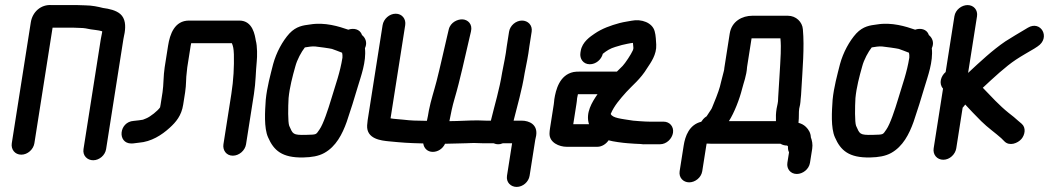

<svg xmlns="http://www.w3.org/2000/svg" viewBox="-20 -573 4130 756"><path d="M296.8 -463C310.5 -463 323.6 -460.3 337 -457.5C346.2 -455.6 367.4 -454.7 382.4 -449.8C382.4 -448.9 382.2 -447.2 382 -445C380.2 -437.6 378.4 -428.4 376.9 -419L308.8 14C304.7 40 323.8 58 346.9 58C371.2 58 394 38.3 397.8 14L465.9 -419C467.4 -428.9 469.6 -436.4 470.8 -444C475 -470.9 474.2 -499.8 453.7 -517.8C437.1 -532.3 409.7 -538.6 385.6 -541.6C367.1 -546.4 342.5 -551.8 314.6 -552C306.1 -552.6 294 -553 283.9 -553H184C140.6 -556.4 107.7 -525.7 101.3 -485L26.4 -9C22.6 15.1 38.6 36 63.8 36C89 36 111.6 15.1 115.4 -9L187 -464H270C279.4 -464 288 -463 296.8 -463Z M641.8 -393 628.4 -308C623.1 -274.4 624.4 -238.2 620 -210L612.3 -161C611.3 -154.4 610.6 -151 610.3 -150.3C601.3 -136.8 572.2 -113.5 556 -107L542.9 -101.7C537.2 -100.5 518.1 -98 515.4 -98C512.4 -98 509.2 -97.4 506.4 -97C448.1 -93.2 440.8 -8 497.3 -8C508.4 -8 513 -10 526.7 -11.1C575.7 -14.8 616.8 -41.2 648.2 -69.9C672.9 -92.4 694.5 -117.5 701.3 -161L709 -210C713.8 -240.3 711.9 -266.6 715.3 -288C716.3 -294.3 716.2 -300.1 717.4 -308L730.8 -393C731.3 -396.2 731.8 -399 732.8 -403H893C898.1 -390.1 899.9 -382.7 900.9 -359.3C902.1 -310.7 899.6 -258.4 890.9 -203L859.8 -5C856.2 18 870.7 40 896.7 40C921.5 40 944.9 19.8 948.8 -5L979.9 -203C987.2 -249.3 986.9 -292.5 990.9 -330.3C993 -350.5 993.4 -391.6 987.2 -413.3C983.7 -433 976.1 -492 922.4 -492H724.4C667.3 -492 648.9 -438.4 641.8 -393Z M1328.4 -346C1319 -287.2 1302.3 -243.1 1283.8 -181.5C1272.2 -142.9 1253 -84.2 1238 -63.1C1223.3 -42.4 1228.7 -43.2 1185.9 -42C1131.4 -40.5 1133.4 -45.5 1118.8 -77.6C1113.4 -92.3 1114.2 -152 1116.3 -187C1120.3 -228.5 1131.6 -271.7 1142.8 -311.2C1149.8 -338.3 1166.8 -369.1 1180.4 -386.3C1193.5 -388.7 1209.4 -390.9 1220.5 -390.1C1231 -389.3 1281 -382.2 1287.1 -380.4C1297.5 -377.4 1310.8 -371.1 1327 -365.4C1328.3 -359.3 1329 -354 1328.4 -346ZM1351.4 -456.1C1315 -468.6 1259.8 -486.4 1201.1 -476.7C1174 -473.2 1146.9 -470.1 1119.6 -441.3C1092.6 -411.6 1068.1 -366.9 1055.5 -320.6C1045 -278.8 1031.3 -230 1026.4 -180.1C1023.4 -135.7 1018.7 -69.5 1035.6 -32.1C1057.8 19.1 1090.3 48.8 1174.2 47C1206.9 46.3 1234.2 41.9 1256.8 29.4C1303 3.9 1327.8 -44.7 1345.2 -93.3C1360.1 -136.8 1376.1 -188.2 1388.4 -230.1C1400.8 -272 1423 -329.8 1417 -383.1C1428.5 -407.2 1416.5 -426.3 1405.6 -434.7C1397.5 -459.7 1371 -463.1 1351.4 -456.1Z M1845.9 -10C1856.5 -9.4 1869 -9 1878.4 -9H1923.1C1928.4 -6.8 1934.7 -5 1941.3 -5C1947.7 -5 1950.7 -5.3 1960.3 -9H1996.4L1976.3 119C1972.2 145 1991.3 163 2014.4 163C2038.7 163 2061.5 143.3 2065.3 119L2087.5 -22C2087.9 -24.5 2090.1 -32.6 2091.1 -39C2097.9 -81.9 2065.1 -98 2033.4 -98H2002.3C2017.5 -159.5 2034.8 -215.9 2045.9 -285.6C2052.3 -318.8 2060 -353.4 2064.4 -390.5L2073.4 -448C2077.5 -474 2058.4 -492 2035.4 -492C2011 -492 1988.3 -472.3 1984.4 -448L1975.2 -389.5C1971.4 -355.8 1964.1 -323.5 1957.2 -287.4C1946.6 -220.3 1928.5 -162.9 1912.8 -98H1892.4C1884.2 -98 1873 -99 1860.6 -99C1822.4 -99 1789.4 -96.1 1749.5 -96C1755.5 -126.6 1760.8 -154 1769.6 -183.5C1792.5 -261.1 1810 -345.8 1828.6 -424L1834.4 -448.8C1841.6 -478.1 1822.2 -495.2 1802 -496.7C1783.3 -498 1753.7 -486.1 1746.9 -456.9L1740.8 -431C1727.3 -374 1713.1 -308.4 1699 -253.4C1689.5 -216.3 1676.7 -178.9 1668.6 -137.5C1666.3 -122.7 1664.1 -111.3 1660.9 -97.2C1616.5 -98 1601.8 -97.8 1567.8 -101.8C1547.8 -104 1531.7 -104.4 1517.8 -107L1575.5 -474C1579.3 -498.1 1563.3 -519 1538.1 -519C1512.9 -519 1490.3 -498.1 1486.5 -474L1427.7 -100C1426.7 -93.6 1426 -86.8 1425.6 -79.5C1422.5 -25 1482.3 -19.4 1510.7 -16.6C1561.8 -11.6 1585.7 -9.6 1646.6 -8.2C1649 10.3 1662.8 25 1684.1 25C1703.6 25 1722.9 13.3 1732.4 -7H1735.1C1764.5 -7 1792.6 -9 1816.4 -9C1825.4 -9 1833.6 -10 1845.9 -10Z M2160.6 -163 2145.7 -68C2144.6 -61.1 2143.9 -54.4 2143.7 -47.9C2142.5 -11 2182.8 5 2211.2 5H2332.2C2349.3 5 2366.5 -5.7 2376.3 -20.6C2393 -15.5 2432.5 -10.4 2450.6 -9.1L2478.3 -7.1C2486.4 -6.4 2494.5 -6.1 2501.9 -6C2509.3 -4.9 2516.3 -4.2 2527 -5H2578.8C2604.8 -5 2626.2 -27 2629.9 -50C2633.7 -74.3 2617.1 -94 2592.8 -94H2537.8C2526.9 -94 2517 -94.6 2497.9 -95.9L2473.2 -97.9C2424.2 -105.5 2391.7 -108.2 2384.7 -124.4C2398.4 -156.9 2421.4 -182.9 2446.2 -210.7C2469.9 -237.1 2501.8 -261 2528.6 -305.4C2542.1 -325.8 2566.1 -358.2 2563.9 -397.3C2563 -411.1 2562.5 -433.9 2557.7 -450C2548.7 -483.9 2505.5 -499.4 2466.9 -491.4C2452.7 -488.4 2440.1 -487.5 2419.1 -482.1C2385.2 -472.8 2350.9 -461 2320.9 -440.3C2305.9 -429.9 2272.2 -408.6 2266.5 -372L2265.4 -365C2261.8 -342 2276.3 -320 2302.3 -320C2325.9 -320 2347.5 -337.6 2353.6 -361.2C2368.5 -373.2 2382.9 -382.4 2402.4 -388.1L2428.7 -395.8C2435.4 -397.3 2443.7 -399.2 2449.9 -400.5C2459 -402.1 2467.3 -404 2472.2 -404.2C2473.5 -384.6 2475.7 -383.7 2471.8 -374.7C2464.8 -358.7 2442.3 -324.8 2431.7 -313.5C2424.1 -305.6 2418.5 -300.7 2409 -291H2262.8C2254.5 -291 2245.9 -291 2238.3 -289.4C2182.6 -277.9 2168.4 -218.6 2162.6 -182C2161.7 -176.1 2162.2 -172.9 2160.6 -163ZM2299.2 -84H2237.2L2249.6 -163C2251 -171.8 2251.8 -178.3 2252.3 -186.3C2252.8 -189.3 2254.1 -196.5 2255.6 -202H2332.7C2311.2 -170.9 2284.8 -128.6 2299.2 -84Z M3078 0C3078 0 3079.6 0.1 3082.4 2.3C3083.3 11.3 3081.4 15.4 3086.8 26.9L3080.3 68C3076.6 91.9 3092.8 112 3117.4 112C3140.7 112 3165.3 93.6 3169.3 68L3178 13C3180.8 -4.8 3177.3 -20.3 3172.7 -32.4C3172.2 -48.7 3164.3 -62.7 3153.5 -73.2C3143.9 -82.3 3135.4 -86.1 3124 -89.4C3126.7 -112.2 3124.5 -130.4 3126.8 -145C3127.4 -148.9 3129.4 -155.5 3130.3 -161C3131.5 -168.4 3132.1 -174.4 3132.5 -182.1L3134.2 -199L3135.4 -219.5C3139.9 -299.1 3147.9 -387 3141.3 -457.8C3139.2 -486.4 3114.6 -511 3082.3 -511H2942.3C2902.8 -511 2861 -489.6 2853.3 -441L2832 -305C2831.1 -299.7 2832.4 -301.4 2830.2 -293.4C2826.2 -276.7 2824.2 -270.9 2819.9 -253.2L2814.5 -231.4C2809.8 -213 2792 -168.2 2783 -147.3C2780.6 -141.5 2770.7 -129.1 2762.1 -114.8C2761.3 -114.1 2751.5 -109.8 2741.2 -93.6C2693.6 -82.1 2677.7 -36.5 2672 0L2656.1 101C2652.1 126.3 2670.2 145 2693.7 145C2717.2 145 2741.1 126.3 2745.1 101L2761 0C2761.4 -2.8 2761.7 -4.5 2762.4 -7.7C2769.6 -7.2 2776.2 -7 2782.1 -7H3053C3061.6 -2 3070 0 3078 0ZM3052.9 -422C3054.8 -403.3 3054.9 -381.7 3054.1 -362.1C3052.1 -310.7 3047.1 -243.3 3044.1 -190.3L3043.4 -174.5L3041.8 -164.2C3040.1 -157.4 3038.7 -151 3037.8 -145C3035 -127.1 3034.6 -113.1 3035.3 -96H2850C2871.2 -128.9 2892.2 -183.4 2901.9 -222.7C2908.1 -247.8 2919.5 -274.4 2921.6 -309.4L2939.3 -422Z M3560.4 -346C3551 -287.2 3534.3 -243.1 3515.8 -181.5C3504.2 -142.9 3485 -84.2 3470 -63.1C3455.3 -42.4 3460.7 -43.2 3417.9 -42C3363.4 -40.5 3365.4 -45.5 3350.8 -77.6C3345.4 -92.3 3346.2 -152 3348.3 -187C3352.3 -228.5 3363.6 -271.7 3374.8 -311.2C3381.8 -338.3 3398.8 -369.1 3412.4 -386.3C3425.5 -388.7 3441.4 -390.9 3452.5 -390.1C3463 -389.3 3513 -382.2 3519.1 -380.4C3529.5 -377.4 3542.8 -371.1 3559 -365.4C3560.3 -359.3 3561 -354 3560.4 -346ZM3583.4 -456.1C3547 -468.6 3491.8 -486.4 3433.1 -476.7C3406 -473.2 3378.9 -470.1 3351.6 -441.3C3324.6 -411.6 3300.1 -366.9 3287.5 -320.6C3277 -278.8 3263.3 -230 3258.4 -180.1C3255.4 -135.7 3250.7 -69.5 3267.6 -32.1C3289.8 19.1 3322.3 48.8 3406.2 47C3438.9 46.3 3466.2 41.9 3488.8 29.4C3535 3.9 3559.8 -44.7 3577.2 -93.3C3592.1 -136.8 3608.1 -188.2 3620.4 -230.1C3632.8 -272 3655 -329.8 3649 -383.1C3660.5 -407.2 3648.5 -426.3 3637.6 -434.7C3629.5 -459.7 3603 -463.1 3583.4 -456.1Z M3780.6 -161.4C3802.5 -138 3817 -122.3 3843.3 -96.1C3869 -70.4 3900.7 -48.6 3922.5 -28.8L3935.2 -16.1C3954.7 3.5 3987.3 -8.6 4002.1 -26C4015.7 -42.1 4021.1 -70.2 4002.5 -86L3988.7 -97.7C3979.6 -106.2 3966.1 -117.4 3951.5 -128.5C3915.6 -157.1 3881.5 -194.5 3849.8 -227.4C3891.3 -266.2 3940 -311.5 3980 -337.9C4003.9 -353.9 4026.9 -366.2 4052.3 -381.5L4064.9 -389.7C4118.6 -424.2 4078.3 -494.7 4027.1 -463.8L4013.8 -455.8C3989.8 -441.4 3965.9 -427.6 3938.6 -410.1C3888 -375.7 3839.2 -330 3791.9 -285.9L3827 -509C3830.8 -533.3 3814.2 -553 3789.9 -553C3766.9 -553 3742.1 -535 3738 -509L3703.5 -289.4C3685.2 -274.1 3675.1 -244.6 3693.2 -224.1L3656.3 11C3652.4 35.8 3669.4 56 3694.2 56C3720.2 56 3741.6 34 3745.3 11L3770.4 -149C3772.4 -150.8 3778.3 -158.1 3780.6 -161.4Z"/></svg>

Font: Just Breathe
Style: BdObl3
Weight: 400
Foundry: Cannot Into Space Fonts
Version: Version 0.72